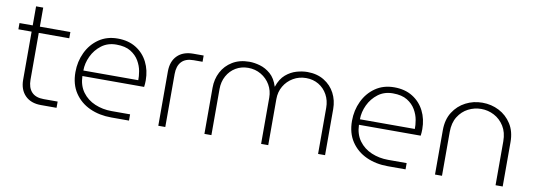

<svg xmlns="http://www.w3.org/2000/svg" viewBox="-52 -955 3542 1271"><g transform="rotate(10 1718.5 -319.0)"><path d="M252 0Q184 0 145.5 -39Q107 -78 107 -145V-468H18V-510H107V-638H155V-510H360V-468H155V-154Q155 -100 182 -71Q209 -42 263 -42H357V0Z M725 0Q644 0 579.5 -29.5Q515 -59 477 -116Q439 -173 439 -255Q439 -326 468 -387Q497 -448 550.5 -485Q604 -522 677 -522Q749 -522 800.5 -490Q852 -458 879.5 -403.5Q907 -349 907 -281Q907 -258 904 -237H489Q491 -173 523 -129.5Q555 -86 607 -64Q659 -42 719 -42H844V0ZM489 -274H858Q859 -299 853 -334Q847 -369 827.5 -402.5Q808 -436 771.5 -458.5Q735 -481 675 -481Q617 -481 575.5 -449.5Q534 -418 511.5 -370.5Q489 -323 489 -274Z M1041 0V-365Q1041 -433 1079.5 -471.5Q1118 -510 1186 -510H1256V-468H1196Q1142 -468 1115 -439Q1088 -410 1088 -356V0Z M1351 0V-310Q1351 -368 1376 -416Q1401 -464 1448.5 -493Q1496 -522 1562 -522Q1596 -522 1634 -511Q1672 -500 1705 -471.5Q1738 -443 1755 -389H1756Q1774 -443 1807.5 -471.5Q1841 -500 1879.5 -511Q1918 -522 1952 -522Q2017 -522 2064.5 -493Q2112 -464 2137 -416Q2162 -368 2162 -310V0H2115V-310Q2115 -359 2093.5 -398Q2072 -437 2035 -459Q1998 -481 1951 -481Q1903 -481 1864 -458Q1825 -435 1802.5 -396.5Q1780 -358 1780 -310V0H1732V-310Q1732 -358 1709.5 -396.5Q1687 -435 1648 -458Q1609 -481 1561 -481Q1515 -481 1478 -459Q1441 -437 1419.5 -398Q1398 -359 1398 -310V0Z M2584 0Q2503 0 2438.5 -29.5Q2374 -59 2336 -116Q2298 -173 2298 -255Q2298 -326 2327 -387Q2356 -448 2409.5 -485Q2463 -522 2536 -522Q2608 -522 2659.5 -490Q2711 -458 2738.5 -403.5Q2766 -349 2766 -281Q2766 -258 2763 -237H2348Q2350 -173 2382 -129.5Q2414 -86 2466 -64Q2518 -42 2578 -42H2703V0ZM2348 -274H2717Q2718 -299 2712 -334Q2706 -369 2686.5 -402.5Q2667 -436 2630.5 -458.5Q2594 -481 2534 -481Q2476 -481 2434.5 -449.5Q2393 -418 2370.5 -370.5Q2348 -323 2348 -274Z M2901 0V-298Q2901 -370 2933 -420Q2965 -470 3016.5 -496.5Q3068 -523 3128 -523Q3189 -523 3240.5 -496.5Q3292 -470 3324 -420Q3356 -370 3356 -298V0H3308V-295Q3308 -355 3282 -396.5Q3256 -438 3215 -459.5Q3174 -481 3128 -481Q3082 -481 3041 -460Q3000 -439 2974 -397.5Q2948 -356 2948 -295V0Z"/></g></svg>

Font: MuseoModerno ExtraLight
Style: Regular
Weight: 200
Designer: Pablo Cosgaya, Héctor Gatti, Marcela Romero, and the Authors of The MuseoModerno Project.
Foundry: Omnibus-Type Team
Version: Version 1.001